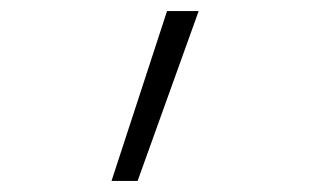

<svg xmlns="http://www.w3.org/2000/svg" viewBox="-20 -156 590 346"><path d="M181 170 281 -136H338L228 170Z"/></svg>

Font: M PLUS Code Latin SemiExpanded Light
Style: Regular
Weight: 300
Width: 6
Designer: Coji Morishita
Foundry: UNDERFOREST DESIGN
Version: Version 1.002; ttfautohint (v1.8.3)